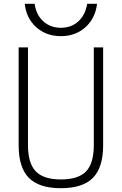

<svg xmlns="http://www.w3.org/2000/svg" viewBox="-20 -979 640 1009"><path d="M300 10Q185 10 131.5 -44.5Q78 -99 78 -215V-730H127V-217Q127 -121 168 -78.5Q209 -36 300 -36Q392 -36 432.5 -78.5Q473 -121 473 -217V-730H522V-215Q522 -99 468.5 -44.5Q415 10 300 10ZM300 -789Q223 -789 170.5 -836Q118 -883 110 -959H162Q170 -901 207.5 -867Q245 -833 300 -833Q355 -833 392 -867Q429 -901 438 -959H490Q481 -883 429 -836Q377 -789 300 -789Z"/></svg>

Font: M PLUS Code Latin 60 Light
Style: Regular
Weight: 300
Width: 7
Monospace: yes
Designer: Coji Morishita
Foundry: UNDERFOREST DESIGN
Version: Version 1.005; ttfautohint (v1.8.3)